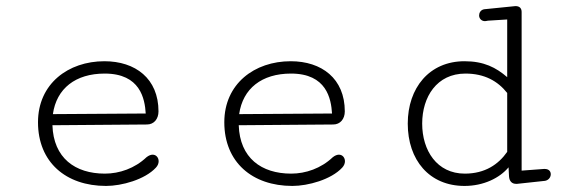

<svg xmlns="http://www.w3.org/2000/svg" viewBox="-20 -596 1856 624"><path d="M151.9 -225.1C163.6 -308.1 225.1 -356.9 320.3 -356.9C436 -356.9 450.7 -274.9 453.6 -227.1ZM319.3 -397C201.7 -397 103.5 -323.7 103.5 -198.7C103.5 -68.8 194.3 8.3 324.7 8.3C375.5 8.3 450.7 -12.2 486.8 -51.3C492.7 -57.6 495.6 -64.9 495.6 -71.8C495.6 -83.5 487.8 -93.3 476.1 -93.3C470.2 -93.3 463.4 -90.8 456.1 -85C418 -48.8 368.2 -31.7 320.8 -31.7C224.1 -31.7 153.8 -82.5 150.4 -189L457.5 -191.4C480.5 -191.4 495.1 -209.5 495.1 -233.9C495.1 -340.8 419.9 -397 319.3 -397Z M757.3 -225.1C769 -308.1 830.6 -356.9 925.8 -356.9C1041.5 -356.9 1056.2 -274.9 1059.1 -227.1ZM924.8 -397C807.1 -397 709 -323.7 709 -198.7C709 -68.8 799.8 8.3 930.2 8.3C981 8.3 1056.2 -12.2 1092.3 -51.3C1098.1 -57.6 1101.1 -64.9 1101.1 -71.8C1101.1 -83.5 1093.3 -93.3 1081.5 -93.3C1075.7 -93.3 1068.8 -90.8 1061.5 -85C1023.4 -48.8 973.6 -31.7 926.3 -31.7C829.6 -31.7 759.3 -82.5 755.9 -189L1063 -191.4C1085.9 -191.4 1100.6 -209.5 1100.6 -233.9C1100.6 -340.8 1025.4 -397 924.8 -397Z M1634.3 -22.9C1635.3 -6.3 1644.5 1.5 1657.2 1.5H1660.6L1751.5 -8.3C1763.7 -10.7 1770 -20.5 1770 -29.8C1770 -38.6 1764.2 -46.9 1750.5 -46.9H1747.6L1675.3 -41.5V-557.1C1675.3 -568.4 1669.4 -576.2 1655.3 -576.2C1652.3 -576.2 1649.4 -575.7 1645.5 -575.2L1553.2 -565.9C1541.5 -563.5 1537.1 -553.7 1537.1 -545.9C1537.1 -536.1 1544.4 -527.3 1556.2 -527.3C1559.1 -527.3 1562.5 -528.3 1565.9 -528.8L1628.4 -532.7V-345.2C1592.3 -376.5 1552.7 -397 1489.7 -397C1375.5 -397 1305.2 -310.5 1305.2 -194.3C1305.2 -76.2 1375 8.3 1489.7 8.3C1551.8 8.3 1604 -17.6 1632.8 -52.2ZM1352.1 -194.3C1352.1 -280.8 1399.4 -356.9 1492.7 -356.9C1554.7 -356.9 1597.7 -332.5 1628.4 -293.9V-102.5C1600.1 -62 1556.6 -31.7 1490.7 -31.7C1399.9 -31.7 1352.1 -106.9 1352.1 -194.3Z"/></svg>

Font: Cutive Mono
Style: Regular
Weight: 400
Monospace: yes
Designer: Vernon Adams
Foundry: Vernon Adams
Version: Version 1.002